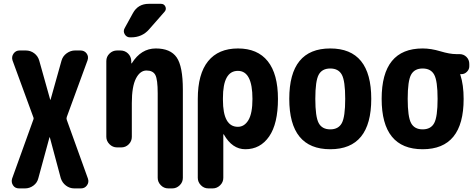

<svg xmlns="http://www.w3.org/2000/svg" viewBox="-20 -790 2540 1029"><path d="M451.2 167Q458 186.5 446.3 203.1Q434.6 219.7 414.1 219.7H377.9Q353.5 219.7 333.5 204.6Q313.5 189.5 305.7 165L247.1 -53.7Q247.1 -54.7 246.1 -54.7Q245.1 -54.7 245.1 -53.7L185.5 165Q179.7 189.5 159.2 204.6Q138.7 219.7 114.3 219.7H82Q60.5 219.7 49.8 203.1Q39.1 186.5 44.9 167L158.2 -147.5Q162.1 -155.3 158.2 -163.1L46.9 -466.8Q41 -486.3 52.7 -502.9Q64.5 -519.5 85 -519.5H118.2Q143.6 -519.5 163.6 -504.4Q183.6 -489.3 190.4 -464.8L249 -255.9Q249 -254.9 250 -254.9Q251 -254.9 251 -255.9L309.6 -464.8Q316.4 -489.3 337.4 -504.4Q358.4 -519.5 381.8 -519.5H411.1Q432.6 -519.5 444.3 -503.4Q456.1 -487.3 449.2 -466.8L337.9 -163.1Q335 -155.3 337.9 -147.5Z M960 -309.6V163.1Q960 186.5 942.9 203.1Q925.8 219.7 903.3 219.7H881.8Q858.4 219.7 841.8 202.6Q825.2 185.5 825.2 163.1V-290Q825.2 -364.3 812.5 -388.2Q799.8 -412.1 765.1 -412.1Q730.5 -412.1 708.5 -369.1Q686.5 -326.2 686.5 -237.3V-56.6Q686.5 -33.2 669.9 -16.6Q653.3 0 629.9 0H607.4Q584 0 566.9 -17.1Q549.8 -34.2 549.8 -56.6V-462.9Q549.8 -486.3 566.9 -502.9Q584 -519.5 607.4 -519.5H625Q649.4 -519.5 666 -503.4Q682.6 -487.3 683.6 -462.9V-451.2Q683.6 -450.2 684.6 -450.2Q686.5 -450.2 686.5 -451.2Q736.3 -530.3 814.9 -530.3Q893.6 -530.3 926.8 -482.4Q960 -434.6 960 -309.6ZM777.3 -769.5H842.8Q859.4 -769.5 866.2 -754.9Q873 -740.2 862.3 -727.5L778.3 -631.8Q741.2 -589.8 682.6 -589.8H676.8Q658.2 -589.8 648.4 -606.4Q638.7 -623 648.4 -639.6L692.4 -719.7Q719.7 -769.5 777.3 -769.5Z M1254.9 -110.4Q1290 -110.4 1311.5 -146.5Q1333 -182.6 1333 -259.8Q1333 -410.2 1254.9 -410.2Q1174.8 -410.2 1174.8 -264.6V-254.9Q1174.8 -110.4 1254.9 -110.4ZM1469.7 -259.8Q1469.7 -127 1422.4 -58.6Q1375 9.8 1294.9 9.8Q1224.6 9.8 1179.7 -69.3Q1179.7 -70.3 1177.7 -70.3Q1176.8 -70.3 1176.8 -69.3V163.1Q1176.8 186.5 1159.7 203.1Q1142.6 219.7 1120.1 219.7H1096.7Q1073.2 219.7 1056.6 202.6Q1040 185.5 1040 163.1V-259.8Q1040 -393.6 1095.2 -461.9Q1150.4 -530.3 1255.4 -530.3Q1360.4 -530.3 1415 -461.9Q1469.7 -393.6 1469.7 -259.8Z M1688 -130.4Q1706.1 -96.7 1750 -96.7Q1793.9 -96.7 1812 -130.4Q1830.1 -164.1 1830.1 -260.3Q1830.1 -356.4 1812 -389.6Q1793.9 -422.9 1750 -422.9Q1706.1 -422.9 1688 -389.6Q1669.9 -356.4 1669.9 -260.3Q1669.9 -164.1 1688 -130.4ZM1530.3 -260.3Q1530.3 -530.3 1750 -530.3Q1969.7 -530.3 1969.7 -260.3Q1969.7 9.8 1750 9.8Q1530.3 9.8 1530.3 -260.3Z M2183.1 -130.4Q2201.2 -96.7 2245.1 -96.7Q2289.1 -96.7 2307.1 -130.4Q2325.2 -164.1 2325.2 -260.3Q2325.2 -356.4 2307.1 -389.6Q2289.1 -422.9 2245.1 -422.9Q2201.2 -422.9 2183.1 -389.6Q2165 -356.4 2165 -260.3Q2165 -164.1 2183.1 -130.4ZM2442.4 -500Q2464.8 -500 2480 -484.9Q2495.1 -469.7 2495.1 -447.3V-434.6Q2495.1 -418 2482.4 -405.3Q2469.7 -392.6 2453.1 -392.6H2447.3Q2446.3 -392.6 2446.3 -391.6V-390.6Q2447.3 -389.6 2447.3 -388.7Q2464.8 -335 2464.8 -259.8Q2464.8 9.8 2245.1 9.8Q2025.4 9.8 2025.4 -260.3Q2025.4 -530.3 2245.1 -530.3Q2290 -530.3 2340.3 -515.1Q2390.6 -500 2424.8 -500Z"/></svg>

Font: Rounded Mgen+ 2m bold
Style: Bold
Weight: 700
Designer: [Source Han Sans]
Ryoko NISHIZUKA  (kana & ideographs); Paul D. Hunt (Latin, Greek & Cyrillic); Wenlong ZHANG  (bopomofo
Version: Version 1.059.20150602